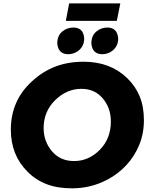

<svg xmlns="http://www.w3.org/2000/svg" viewBox="-20 -1064 850 1098"><path d="M648 -944.5H356.5L375.5 -1044.5H668ZM370.5 -754Q312.5 -754 307.5 -816Q307.5 -859 335 -882.8Q362.5 -906.5 399.5 -906.5Q457.5 -906.5 461.5 -844Q461.5 -815.5 448 -795.2Q434.5 -775 413.5 -764.5Q392.5 -754 370.5 -754ZM565 -754Q507.5 -754 502.5 -816Q502.5 -859 529.8 -882.8Q557 -906.5 594 -906.5Q651 -906.5 656 -844Q656 -815.5 642.5 -795.2Q629 -775 608 -764.5Q587 -754 565 -754ZM391.5 13Q308.5 13 246.5 -10.8Q184.5 -34.5 137.5 -82Q42 -177 42 -322.5Q42 -489.5 164 -600Q223.5 -655 296 -683Q368.5 -711 458.5 -711Q610 -711 706.5 -618Q754.5 -572 778.8 -513Q803 -454 803 -376.5Q803 -300 776 -234.8Q749 -169.5 702.2 -119.2Q655.5 -69 594.5 -37Q500.5 13 391.5 13ZM403.5 -143Q487.5 -143 550.8 -207.2Q614 -271.5 614 -369.5Q614 -446.5 567.8 -501.2Q521.5 -556 445.5 -556Q361.5 -556 295.5 -491.2Q229.5 -426.5 229.5 -331.5Q229.5 -255.5 277 -199.2Q324.5 -143 403.5 -143Z"/></svg>

Font: Argentum Sans
Style: Bold Italic
Weight: 700
Italic angle: -11°
Designer: Julieta Ulanovsky (font), Cristiano Sobral (main changes and remaster)
Foundry: Julieta Ulanovsky (font), Cristiano Sobral (main changes and remaster)
Version: Version 2.007;June 15, 2022;FontCreator 14.0.0.2814 64-bit; 